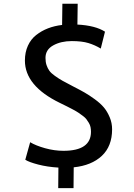

<svg xmlns="http://www.w3.org/2000/svg" viewBox="-20 -880 710 1016"><path d="M288.1 115.7 289.1 6.8Q231 3.4 182.1 -9.3Q133.3 -22 113.8 -34.7L139.6 -127.4Q169.4 -109.4 218.5 -95.7Q267.6 -82 315.9 -82Q461.4 -82 461.4 -182.6Q461.4 -195.8 459 -207.5Q456.5 -219.2 450 -230Q443.4 -240.7 437.3 -249Q431.2 -257.3 418 -267.1Q404.8 -276.9 395.3 -283.4Q385.7 -290 366.5 -300.3Q347.2 -310.5 334.5 -316.9Q321.8 -323.2 296.9 -335.4Q111.8 -425.3 111.8 -559.6Q111.8 -603.5 127.7 -638.2Q143.6 -672.9 171.6 -694.8Q199.7 -716.8 233.9 -730Q268.1 -743.2 308.6 -748L310.1 -860.4H391.1L389.6 -750Q484.4 -745.1 535.6 -712.4L513.2 -623Q482.4 -641.6 448 -652.1Q413.6 -662.6 359.9 -662.6Q302.7 -662.6 261.7 -639.9Q220.7 -617.2 220.7 -573.7Q220.7 -552.2 226.3 -535.4Q231.9 -518.6 241.2 -505.6Q250.5 -492.7 270.8 -478.3Q291 -463.9 311.3 -452.4Q331.5 -440.9 367.7 -422.4Q403.3 -404.3 427.2 -390.6Q451.2 -377 481.4 -355Q511.7 -333 529.8 -311.3Q547.9 -289.6 560.5 -259.5Q573.2 -229.5 573.2 -195.8Q573.2 -106.4 519 -55.4Q464.8 -4.4 370.1 5.4L369.1 115.7Z"/></svg>

Font: HaufeMerriweatherSans
Style: Regular
Weight: 400
Designer: Eben Sorkin ( eben@eyebytes.com )
Foundry: Eben Sorkin
Version: Version 1.56